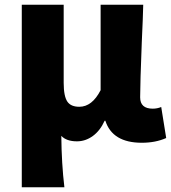

<svg xmlns="http://www.w3.org/2000/svg" viewBox="-20 -589 724 811"><path d="M72 202V-183V-569H249V-239Q249 -182 265 -159Q280 -138 315 -138Q369 -138 405 -208V-569H585Q584 -520 579 -413Q572 -235 572 -178Q572 -130 625 -130Q644 -130 661 -137L682 -6Q637 14 579 14Q455 14 425 -79H422Q403 -37 372 -14.5Q341 8 305 8Q261 8 239 -15Q240 102 252 202Z"/></svg>

Font: GenSekiGothic TW H
Style: Regular
Weight: 900
Version: Version 1.501;PS 1;hotconv 16.6.51;makeotf.lib2.5.65220